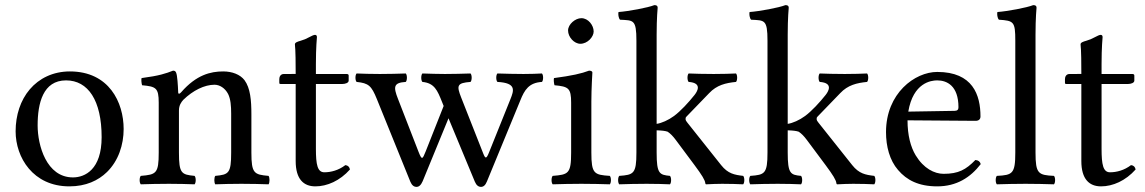

<svg xmlns="http://www.w3.org/2000/svg" viewBox="-20 -718 4471 750"><path d="M41 -205C41 -103 109 10 251 10C315.4 10 363.8 -12.7 397.9 -46C442.7 -89.8 463 -152.7 463 -214C463 -318 406 -439 253 -439C187.2 -439 132.9 -412 96.3 -369C60 -326.4 41 -268.2 41 -205ZM238 -404C324 -404 377 -326 377 -182C377 -56 312 -25 265 -25C161 -25 127 -151 127 -228C127 -315 148 -404 238 -404Z M688 -358C681.9 -351 676.3 -348.6 676 -358C675 -385 672.7 -423.7 668 -434C665.9 -438.6 664 -442 656 -442C628 -431 602 -422 533 -413C531 -407 533 -391 535 -385C589 -380 600 -375 600 -317V-122C600 -40 590 -36 530 -31C524 -25 524 -4 530 2C560 1 600 0 640 0C680 0 710 1 740 2C746 -4 746 -25 740 -31C689 -36 679 -40 679 -122V-286C679 -307 688 -319 696 -328C734 -365 779 -387 818 -387C838 -387 859 -374 871 -351C881 -331 883 -304 883 -274V-122C883 -40 873 -36 821 -31C816 -25 816 -4 821 2C851 1 883 0 923 0C963 0 999 1 1029 2C1034 -4 1034 -25 1029 -31C973 -36 962 -40 962 -122V-271C962 -326 958 -374 935 -405C918 -427 887 -439 852 -439C803 -439 747.3 -426 688 -358Z M1089 -429C1075 -429 1071 -417 1071 -409V-396C1071 -391 1072 -390 1076 -390H1135V-89C1135 -18 1166 10 1212 10C1258 10 1308 -12 1347 -56C1345 -66.3 1339 -72 1329 -73C1303 -53 1273 -45 1247 -45C1220 -45 1214 -75 1214 -137V-390H1318C1328 -390 1342 -394 1342 -403V-423C1342 -427 1339 -429 1334 -429H1214V-468C1214 -533 1218 -573 1218 -573C1218 -579.4 1215 -581.8 1210.3 -581.8C1205.8 -581.8 1197.3 -577.9 1188 -572.8C1176.7 -566.5 1166.5 -562.2 1154 -558.7C1142 -555.3 1132 -551.9 1132 -545C1132 -533.4 1135 -540 1135 -429.1Z M1565 -398C1571 -404 1571 -425 1565 -431C1535 -430 1500 -429 1464 -429C1426 -429 1399.2 -430 1373 -431C1367 -425 1367 -404 1373 -398C1420.1 -393.2 1431 -383 1452.1 -331L1583 -8C1589 6 1597 12 1607 12C1616 12 1624 6 1631 -10L1732 -256L1835 -8C1841 6 1849 12 1859 12C1868 12 1876 6 1882 -9L2012.6 -326C2029 -366.9 2046 -395 2097 -398C2103 -404 2103 -425 2097 -431C2077 -430 2055 -429 2025 -429C1995 -429 1953 -430 1923 -431C1917 -425 1917 -404 1923 -398C1998 -394 1987.7 -365.1 1973.6 -330L1890 -122C1880 -97 1876 -97.2 1867.8 -118L1781.5 -337C1763 -384 1765 -394 1818 -398C1824 -404 1824 -425 1818 -431C1788 -430 1748 -429 1718 -429C1693 -429 1660 -430 1630 -431C1624 -425 1624 -404 1630 -398C1677 -393.5 1688.7 -364.8 1706.6 -320L1713 -304L1643 -127C1630 -94 1627.8 -92.5 1614.9 -125L1534.9 -331C1516 -379 1517 -395 1565 -398Z M2199 -599C2199 -573 2223 -547 2247 -547C2275 -547 2299 -573.9 2299 -595C2299 -619 2278 -647 2251 -647C2227 -647 2199 -623 2199 -599ZM2290 -122V-321.3C2290 -371 2294 -435 2294 -435C2294 -439 2289 -442 2281 -442C2252.5 -431 2213 -422 2144 -413C2142 -407 2144 -391 2146 -385C2200.5 -379.9 2211 -374 2211 -317V-122C2211 -39 2200 -36 2139 -31C2133 -25 2133 -4 2139 2C2172 1 2211 0 2251 0C2291 0 2329 1 2362 2C2368 -4 2368 -25 2362 -31C2301 -35 2290 -39 2290 -122Z M2466 -122C2466 -39 2455 -35 2399 -31C2393 -25 2393 -4 2399 2C2432 1 2466 0 2506 0C2541 0 2574 1 2597 2C2603 -4 2603 -25 2597 -31C2556 -35 2545 -39 2545 -122V-208.9C2564.2 -208.4 2578.3 -206.9 2588 -203.5C2599 -196 2608.1 -187 2620 -171L2693 -73C2722.4 -33.5 2733.7 -14.7 2735 -3C2735.3 0 2736 2 2739 2C2759 1 2781 0 2801 0C2832 0 2863 1 2883 2C2889 -4 2889 -25 2883 -31C2849 -35 2823.7 -39.4 2797 -73L2665 -239C2661.4 -243.5 2658 -248 2658 -253C2658 -257 2658 -259 2662 -263L2750 -354C2780 -386 2815 -394 2855 -398C2861 -404 2861 -425 2855 -431C2832 -430 2804 -429 2768 -429C2730 -429 2693 -430 2670 -431C2664 -425 2664 -404 2670 -398C2726 -394 2702.3 -358.7 2693 -347C2670 -318 2638.7 -284 2613 -265C2590.8 -248.6 2563.9 -236.8 2545 -234.2V-583C2545 -648 2549 -688 2549 -688C2549 -695 2545 -698 2536 -698C2511 -688 2436 -674 2396 -671C2394 -663 2396 -647 2402 -641C2454 -638 2466 -643 2466 -559Z M2978 -122C2978 -39 2967 -35 2911 -31C2905 -25 2905 -4 2911 2C2944 1 2978 0 3018 0C3053 0 3086 1 3109 2C3115 -4 3115 -25 3109 -31C3068 -35 3057 -39 3057 -122V-208.9C3076.2 -208.4 3090.3 -206.9 3100 -203.5C3111 -196 3120.1 -187 3132 -171L3205 -73C3234.4 -33.5 3245.7 -14.7 3247 -3C3247.3 0 3248 2 3251 2C3271 1 3293 0 3313 0C3344 0 3375 1 3395 2C3401 -4 3401 -25 3395 -31C3361 -35 3335.7 -39.4 3309 -73L3177 -239C3173.4 -243.5 3170 -248 3170 -253C3170 -257 3170 -259 3174 -263L3262 -354C3292 -386 3327 -394 3367 -398C3373 -404 3373 -425 3367 -431C3344 -430 3316 -429 3280 -429C3242 -429 3205 -430 3182 -431C3176 -425 3176 -404 3182 -398C3238 -394 3214.3 -358.7 3205 -347C3182 -318 3150.7 -284 3125 -265C3102.8 -248.6 3075.9 -236.8 3057 -234.2V-583C3057 -648 3061 -688 3061 -688C3061 -695 3057 -698 3048 -698C3023 -688 2948 -674 2908 -671C2906 -663 2908 -647 2914 -641C2966 -638 2978 -643 2978 -559Z M3528 -282C3547 -395 3617 -404 3641 -404C3679 -404 3724 -383 3724 -299C3724 -290 3720 -285.2 3709 -285ZM3790 -93C3753 -55 3724 -39 3666 -39C3630 -39 3588 -60 3557 -111C3537 -144 3525 -190 3525 -248L3791 -246C3803 -246 3810 -252 3810 -263C3810 -347 3780 -437 3641 -437C3554 -437 3441 -354 3441 -202C3441 -146 3455 -92 3488 -54C3522 -14 3569 10 3641 10C3717 10 3771 -25 3811 -77C3808 -87 3802 -92 3790 -93Z M3946 -122C3946 -39 3935 -34 3874 -31C3868 -25 3868 -4 3874 2C3909 1 3946 0 3986 0C4026 0 4064 1 4097 2C4103 -4 4103 -25 4097 -31C4036 -34 4025 -39 4025 -122V-583C4025 -648 4029 -688 4029 -688C4029 -695 4025 -698 4016 -698C3991 -688 3916 -674 3876 -671C3874 -663 3876 -647 3882 -641C3940 -637 3946 -634 3946 -559Z M4158 -429C4144 -429 4140 -417 4140 -409V-396C4140 -391 4141 -390 4145 -390H4204V-89C4204 -18 4235 10 4281 10C4327 10 4377 -12 4416 -56C4414 -66.3 4408 -72 4398 -73C4372 -53 4342 -45 4316 -45C4289 -45 4283 -75 4283 -137V-390H4387C4397 -390 4411 -394 4411 -403V-423C4411 -427 4408 -429 4403 -429H4283V-468C4283 -533 4287 -573 4287 -573C4287 -579.4 4284 -581.8 4279.3 -581.8C4274.8 -581.8 4266.3 -577.9 4257 -572.8C4245.7 -566.5 4235.5 -562.2 4223 -558.7C4211 -555.3 4201 -551.9 4201 -545C4201 -533.4 4204 -540 4204 -429.1Z"/></svg>

Font: Libertinus Serif
Style: Regular
Weight: 400
Designer: Philipp H. Poll
Foundry: Khaled Hosny
Version: Version 6.2